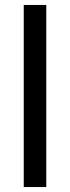

<svg xmlns="http://www.w3.org/2000/svg" viewBox="-20 -756 283 776"><path d="M76 0V-736H167V0Z"/></svg>

Font: Muli Medium
Style: Regular
Weight: 500
Designer: Vernon Adams
Foundry: Vernon Adams
Version: Version 2.100; ttfautohint (v1.8.1.43-b0c9)